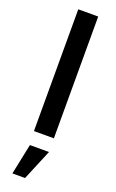

<svg xmlns="http://www.w3.org/2000/svg" viewBox="-189 -778 657 1089"><g transform="rotate(20 140.0 -234.0)"><path d="M85.7 82.5 47.2 267.5H123.6L200.8 82.5ZM80 0V-735H200.3V0Z"/></g></svg>

Font: Hauora
Style: Regular
Weight: 400
Designer: Wayne Shih
Foundry: WCYS
Version: Version 1.001